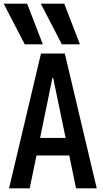

<svg xmlns="http://www.w3.org/2000/svg" viewBox="-36 -1020 556 1040"><path d="M98 -780 -16 -1000H111L196 -780ZM299 -780 185 -1000H312L397 -780ZM13 0 186 -730H315L488 0H376L252 -598H248L125 0ZM111 -178V-273H389V-178Z"/></svg>

Font: M PLUS 1 Code Medium
Style: Regular
Weight: 500
Designer: Coji Morishita
Foundry: UNDERFOREST DESIGN
Version: Version 1.002